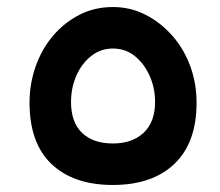

<svg xmlns="http://www.w3.org/2000/svg" viewBox="-20 -589 627 546"><path d="M301 -63Q189 -63 126.5 -122.5Q64 -182 64 -297Q64 -351 81.5 -400.5Q99 -450 131 -487.5Q163 -525 206 -547Q249 -569 301 -569Q351 -569 394 -547Q437 -525 470 -487.5Q503 -450 521 -401Q539 -352 539 -297Q539 -183 476 -123Q413 -63 301 -63ZM301 -181Q356 -181 388.5 -211.5Q421 -242 421 -299Q421 -339 405.5 -373.5Q390 -408 363.5 -429.5Q337 -451 301 -451Q266 -451 239 -429.5Q212 -408 197 -373.5Q182 -339 182 -299Q182 -241 213.5 -211Q245 -181 301 -181Z"/></svg>

Font: Baloo Bhaijaan 2 SemiBold
Style: Regular
Weight: 600
Designer: Sanskriti Dholi, Noopur Datye and Ek Type
Foundry: Ek Type
Version: Version 1.700